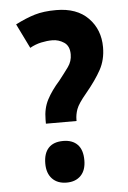

<svg xmlns="http://www.w3.org/2000/svg" viewBox="-50 -699 499 749"><g transform="rotate(-5 199.0 -324.0)"><path d="M198 -661Q279 -661 323.5 -615.5Q368 -570 368 -501Q368 -452 347 -413.5Q326 -375 287 -328Q255 -290 247.5 -269Q240 -248 240 -228V-223H120V-239Q120 -283 137.5 -316.5Q155 -350 187 -386Q209 -414 224.5 -435.5Q240 -457 240 -484Q240 -517 219 -531Q198 -545 173 -545Q152 -545 129 -540Q106 -535 85 -523L38 -619Q79 -640 114 -650.5Q149 -661 198 -661ZM181 13Q145 13 124.5 -8.5Q104 -30 104 -68Q104 -108 123.5 -129Q143 -150 181 -150Q217 -150 237 -129.5Q257 -109 257 -68Q257 -29 236.5 -8Q216 13 181 13Z"/></g></svg>

Font: Noto Sans Telugu ExtraCondensed
Style: Bold
Weight: 700
Width: 2
Designer: Jelle Bosma - Monotype Design Team
Foundry: Monotype Imaging Inc.
Version: Version 2.005; ttfautohint (v1.8.4.7-5d5b)